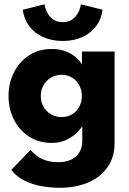

<svg xmlns="http://www.w3.org/2000/svg" viewBox="-20 -649 598 888"><path d="M257.5 219.5Q214.5 219.5 172.2 212Q130 204.5 93.5 186.5Q57 168.5 32 137L121 44.5Q132.5 58 149.2 71Q166 84 190.8 92.5Q215.5 101 251 101Q284 101 308.5 89.5Q333 78 346.8 56Q360.5 34 360.5 2.5V-7.5H510V11.5Q510 79.5 476.2 126Q442.5 172.5 385.5 196Q328.5 219.5 257.5 219.5ZM360.5 0V-66.5Q356 -56.5 337.8 -37.5Q319.5 -18.5 289.5 -3.2Q259.5 12 219.5 12Q159.5 12 114.5 -17.2Q69.5 -46.5 44.5 -95.8Q19.5 -145 19.5 -205Q19.5 -265 44.5 -314.2Q69.5 -363.5 114.5 -393Q159.5 -422.5 219.5 -422.5Q258 -422.5 287 -410.2Q316 -398 334 -381.2Q352 -364.5 359 -350.5V-410.5H510V0ZM168.5 -205Q168.5 -177 181.5 -154.8Q194.5 -132.5 216.2 -120Q238 -107.5 264.5 -107.5Q292 -107.5 313 -120Q334 -132.5 346.2 -154.8Q358.5 -177 358.5 -205Q358.5 -233 346.2 -255.2Q334 -277.5 313 -290.2Q292 -303 264.5 -303Q238 -303 216.2 -290.2Q194.5 -277.5 181.5 -255.2Q168.5 -233 168.5 -205ZM270 -459.5Q219 -459.5 179 -477.8Q139 -496 114.8 -528.5Q90.5 -561 85.5 -604L186 -629Q188.5 -611.5 197.8 -592.2Q207 -573 225 -559.8Q243 -546.5 270 -546.5Q297 -546.5 315 -559.8Q333 -573 342.5 -592.2Q352 -611.5 354 -629L454 -604Q449.5 -562.5 425.8 -529.8Q402 -497 362.2 -478.2Q322.5 -459.5 270 -459.5Z"/></svg>

Font: League Spartan Thin
Style: Bold
Weight: 700
Version: Version 2.002